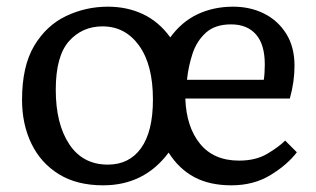

<svg xmlns="http://www.w3.org/2000/svg" viewBox="-20 -541 947 575"><path d="M289 14Q210 14 156 -19.5Q102 -53 74 -111Q46 -169 46 -242Q46 -343 82.5 -404Q119 -465 178 -493Q237 -521 303 -521Q361 -521 408.5 -498.5Q456 -476 490 -429Q524 -476 572 -498.5Q620 -521 678 -521Q730 -521 771.5 -500Q813 -479 837.5 -439.5Q862 -400 862 -344Q862 -296 848 -246H535Q538 -161 579 -110.5Q620 -60 696 -60Q746 -60 780.5 -80.5Q815 -101 834 -120L869 -85Q841 -48 790.5 -17Q740 14 673 14Q608 14 562 -10.5Q516 -35 485 -84Q412 14 289 14ZM540 -302H770Q773 -322 773 -348Q773 -408 746.5 -438Q720 -468 672 -468Q624 -468 596.5 -443Q569 -418 556.5 -380Q544 -342 540 -302ZM303 -48Q367 -48 402.5 -97.5Q438 -147 438 -243Q438 -347 396.5 -404.5Q355 -462 287 -462Q226 -462 186.5 -417.5Q147 -373 147 -272Q147 -170 187.5 -109Q228 -48 303 -48Z"/></svg>

Font: Literata 12pt
Style: Regular
Weight: 400
Designer: Latin by Veronika Burian and Jose Scaglione. Greek by Irene Vlachou. Cyrillic by Vera Evstafieva.
Foundry: TypeTogether
Version: Version 3.002